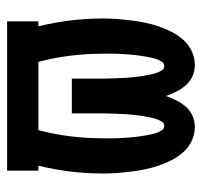

<svg xmlns="http://www.w3.org/2000/svg" viewBox="-34 -526 568 540"><g transform="rotate(-90 250.0 -256.0)"><path d="M163 8Q143 8 124.5 -0.5Q106 -9 92.5 -24Q79 -39 70 -56.5Q61 -74 54.5 -93Q48 -112 44 -131.5Q40 -151 37.5 -170.5Q35 -190 33.5 -210Q32 -230 32 -250Q32 -296 37.5 -341.5Q43 -387 54 -432H40V-520H460V-432H446Q457 -387 462.5 -341.5Q468 -296 468 -250Q468 -230 466.5 -210Q465 -190 462.5 -170.5Q460 -151 456 -131.5Q452 -112 445.5 -93Q439 -74 430 -56.5Q421 -39 407.5 -24Q394 -9 375.5 -0.5Q357 8 337 8Q321 8 306 1.5Q291 -5 280.5 -17Q270 -29 262.5 -43.5Q255 -58 250 -73Q245 -58 237.5 -43.5Q230 -29 219.5 -17Q209 -5 194 1.5Q179 8 163 8ZM166 -78Q174 -78 178.5 -86Q183 -94 185.5 -101.5Q188 -109 189.5 -116.5Q191 -124 192.5 -132Q194 -140 195 -148Q196 -156 197 -164Q198 -172 198.5 -180Q199 -188 199.5 -196Q200 -204 200 -212Q200 -220 200.5 -228Q201 -236 201 -244Q201 -252 201 -260V-338H299V-260Q299 -252 299 -244Q299 -236 299.5 -228Q300 -220 300 -212Q300 -204 300.5 -196Q301 -188 301.5 -180Q302 -172 303 -164Q304 -156 305 -148Q306 -140 307.5 -132Q309 -124 310.5 -116.5Q312 -109 314.5 -101.5Q317 -94 321.5 -86Q326 -78 334 -78Q342 -78 346.5 -85Q351 -92 353.5 -99Q356 -106 357.5 -113.5Q359 -121 360.5 -128.5Q362 -136 363 -143.5Q364 -151 365 -158.5Q366 -166 366.5 -173.5Q367 -181 367.5 -188.5Q368 -196 368.5 -203.5Q369 -211 369 -218.5Q369 -226 369 -233.5Q369 -241 369 -248Q369 -295 363.5 -341Q358 -387 346 -432H154Q142 -387 136.5 -341Q131 -295 131 -248Q131 -241 131 -233.5Q131 -226 131 -218.5Q131 -211 131.5 -203.5Q132 -196 132.5 -188.5Q133 -181 133.5 -173.5Q134 -166 135 -158.5Q136 -151 137 -143.5Q138 -136 139.5 -128.5Q141 -121 142.5 -113.5Q144 -106 146.5 -99Q149 -92 153.5 -85Q158 -78 166 -78Z"/></g></svg>

Font: Iosevka Curly Semibold
Style: Regular
Weight: 600
Monospace: yes
Designer: Belleve Invis
Foundry: Belleve Invis
Version: Version 22.1.2; ttfautohint (v1.8.4)